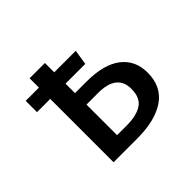

<svg xmlns="http://www.w3.org/2000/svg" viewBox="-129 -707 874 874"><g transform="rotate(-45 307.5 -270.5)"><path d="M324.6 -346.7Q433.8 -346.7 491.5 -302.6Q549.2 -258.5 549.2 -178.5Q549.2 -89.7 484.6 -44.9Q420 0 302.1 0H150.8V-407.7H65.6V-480.5H150.8V-540.5H249.2V-480.5H387.7L376.4 -407.7H249.2V-346.7ZM311.8 -75.9Q374.4 -75.9 409.5 -98.7Q444.6 -121.5 444.6 -179Q444.6 -272.8 324.1 -272.8H249.2V-75.9Z"/></g></svg>

Font: Fira Code Fixed Retina
Style: Regular
Weight: 450
Monospace: yes
Designer: Carrois Corporate, Edenspiekermann AG, Nikita Prokopov
Foundry: Carrois Corporate, Edenspiekermann AG, Nikita Prokopov
Version: Version 5.002